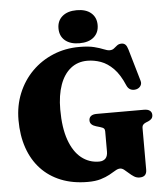

<svg xmlns="http://www.w3.org/2000/svg" viewBox="-61 -976 907 1050"><g transform="rotate(-5 392.5 -451.0)"><path d="M702 -19.5Q702 0.5 692.2 10.2Q682.5 20 662.5 20Q646 20 632.2 11.2Q618.5 2.5 606 -9Q593.5 -20.5 582.2 -29.2Q571 -38 560 -38Q548 -38 533.5 -29.2Q519 -20.5 498.8 -9.2Q478.5 2 449.5 10.8Q420.5 19.5 379 19.5Q296.5 19.5 231.8 -6.5Q167 -32.5 122 -81Q77 -129.5 53.5 -197.5Q30 -265.5 30 -350Q30 -429.5 57.8 -497Q85.5 -564.5 135.2 -614.5Q185 -664.5 251.5 -692.2Q318 -720 395.5 -720Q446 -720 477.2 -712Q508.5 -704 527.8 -695.8Q547 -687.5 560.5 -687.5Q575 -687.5 584.2 -695.2Q593.5 -703 603.2 -710.5Q613 -718 628 -718Q640.5 -718 648.8 -710Q657 -702 662.5 -683L714 -506Q718.5 -490.5 710.2 -478.2Q702 -466 686.5 -462Q669.5 -458 655.5 -464.2Q641.5 -470.5 634 -488Q608.5 -548.5 575.8 -581.8Q543 -615 506.5 -628Q470 -641 433 -641Q379.5 -641 341.2 -610.2Q303 -579.5 282.8 -522.8Q262.5 -466 262.5 -388Q262.5 -287.5 286.5 -220.2Q310.5 -153 352.8 -119.5Q395 -86 449.5 -86Q462 -86 471 -89.8Q480 -93.5 485.8 -100Q491.5 -106.5 494.2 -115.8Q497 -125 497 -136V-247.5Q497 -258 492 -263.5Q487 -269 471.5 -273.5L449.5 -280Q434 -284.5 425.2 -293Q416.5 -301.5 416.5 -314.5Q416.5 -329.5 427 -338.2Q437.5 -347 459.5 -347H718Q740.5 -347 751 -338.2Q761.5 -329.5 761.5 -315Q761.5 -302.5 755 -294.8Q748.5 -287 735.5 -281.5L724 -277Q714 -273 708 -266.5Q702 -260 702 -247.5ZM399 -740Q349 -740 320.2 -764.2Q291.5 -788.5 291.5 -831Q291.5 -872.5 320.2 -897Q349 -921.5 399 -921.5Q450 -921.5 478.2 -897Q506.5 -872.5 506.5 -831Q506.5 -789 478.2 -764.5Q450 -740 399 -740Z"/></g></svg>

Font: Fraunces
Style: Regular
Weight: 900
Version: Version 1.000;[b76b70a41]